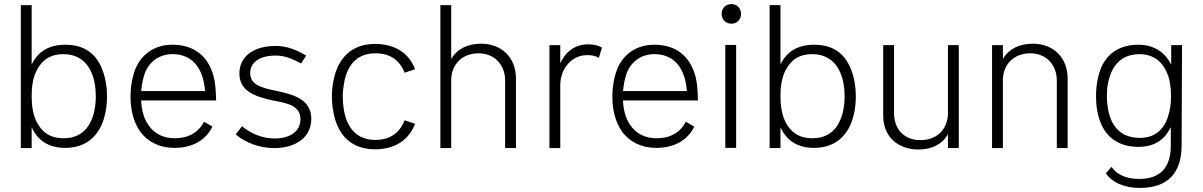

<svg xmlns="http://www.w3.org/2000/svg" viewBox="-20 -725 5888 940"><path d="M481 -384C450 -465 390 -506 300 -506C219 -506 165 -472 135 -409V-700H82V0H135V-102C165 -36 220 -1 299 -1C381 -1 440 -38 474 -106C494 -148 504 -201 504 -253C504 -296 497 -344 481 -384ZM425 -132C401 -78 355 -48 291 -48C227 -48 185 -77 159 -129C142 -164 135 -206 135 -253C135 -297 140 -343 160 -381C186 -432 228 -460 290 -460C353 -460 403 -430 429 -367C443 -334 449 -295 449 -254C449 -207 441 -164 425 -132Z M836 -48C781 -48 736 -70 708 -111C684 -144 673 -186 671 -233H1038C1037 -286 1034 -337 1017 -378C987 -460 919 -506 825 -506C741 -506 679 -465 646 -395C629 -355 619 -303 619 -253C619 -188 633 -129 666 -81C704 -30 761 -1 834 -1C922 -1 987 -38 1020 -105L979 -129C951 -76 902 -48 836 -48ZM690 -369C714 -427 762 -460 827 -460C895 -459 942 -424 966 -363C976 -339 981 -311 984 -279H671C674 -310 681 -346 690 -369Z M1322 0C1431 0 1504 -55 1504 -143C1504 -239 1417 -262 1334 -280C1258 -295 1205 -310 1205 -368C1205 -418 1249 -453 1329 -453C1361 -453 1397 -446 1454 -414L1479 -453C1413 -492 1368 -500 1329 -500C1217 -500 1152 -445 1152 -366C1152 -282 1222 -253 1317 -233C1385 -220 1451 -209 1451 -141C1451 -81 1398 -47 1325 -47C1264 -47 1208 -71 1165 -107L1134 -67C1183 -25 1253 0 1322 0Z M1816 6C1913 6 1983 -40 2012 -119L1961 -136C1936 -73 1889 -40 1817 -40C1730 -40 1678 -95 1663 -191C1660 -210 1658 -231 1658 -253C1658 -275 1661 -297 1664 -316C1680 -410 1730 -464 1818 -464C1889 -464 1936 -432 1961 -369L2012 -386C1983 -465 1913 -510 1816 -510C1702 -510 1631 -441 1611 -321C1607 -301 1605 -275 1605 -252C1605 -229 1607 -204 1611 -184C1630 -63 1701 6 1816 6Z M2335 -511C2269 -511 2217 -485 2189 -436V-700H2136V0H2189V-332C2189 -410 2243 -464 2323 -464C2400 -464 2453 -409 2453 -330V0H2506V-340C2506 -443 2437 -511 2335 -511Z M2860 -508C2795 -508 2748 -471 2723 -415V-504H2670V0H2723V-308C2723 -387 2777 -454 2852 -455C2879 -456 2899 -450 2912 -442L2927 -492C2911 -501 2892 -508 2860 -508Z M3195 -48C3140 -48 3095 -70 3067 -111C3043 -144 3032 -186 3030 -233H3397C3396 -286 3393 -337 3376 -378C3346 -460 3278 -506 3184 -506C3100 -506 3038 -465 3005 -395C2988 -355 2978 -303 2978 -253C2978 -188 2992 -129 3025 -81C3063 -30 3120 -1 3193 -1C3281 -1 3346 -38 3379 -105L3338 -129C3310 -76 3261 -48 3195 -48ZM3049 -369C3073 -427 3121 -460 3186 -460C3254 -459 3301 -424 3325 -363C3335 -339 3340 -311 3343 -279H3030C3033 -310 3040 -346 3049 -369Z M3561 -609C3588 -609 3608 -629 3608 -657C3608 -685 3588 -705 3561 -705C3533 -705 3513 -685 3513 -657C3513 -629 3533 -609 3561 -609ZM3531 -1H3584V-505H3531Z M4147 -384C4116 -465 4056 -506 3966 -506C3885 -506 3831 -472 3801 -409V-700H3748V0H3801V-102C3831 -36 3886 -1 3965 -1C4047 -1 4106 -38 4140 -106C4160 -148 4170 -201 4170 -253C4170 -296 4163 -344 4147 -384ZM4091 -132C4067 -78 4021 -48 3957 -48C3893 -48 3851 -77 3825 -129C3808 -164 3801 -206 3801 -253C3801 -297 3806 -343 3826 -381C3852 -432 3894 -460 3956 -460C4019 -460 4069 -430 4095 -367C4109 -334 4115 -295 4115 -254C4115 -207 4107 -164 4091 -132Z M4621 -504V-172C4621 -93 4568 -39 4486 -39C4407 -39 4357 -92 4357 -172V-504H4304V-158C4304 -53 4380 7 4476 7C4544 7 4594 -20 4621 -68V0H4674V-504Z M5036 -511C4970 -511 4918 -485 4890 -436V-504H4837V0H4890V-332C4890 -410 4944 -464 5024 -464C5101 -464 5154 -409 5154 -330V0H5207V-340C5207 -443 5138 -511 5036 -511Z M5714 -504V-409C5684 -467 5632 -506 5553 -506C5468 -506 5405 -469 5372 -396C5355 -356 5346 -305 5346 -254C5346 -208 5352 -161 5372 -116C5405 -42 5469 -6 5554 -6C5643 -6 5688 -52 5712 -103V-13C5712 96 5660 151 5557 151C5488 151 5443 125 5422 92L5394 124C5422 164 5477 195 5562 195C5700 195 5765 119 5765 -14L5767 -504ZM5696 -147C5673 -84 5628 -50 5561 -50C5493 -50 5446 -80 5421 -136C5406 -170 5399 -213 5399 -254C5399 -296 5405 -337 5424 -378C5450 -430 5493 -459 5557 -460C5622 -460 5669 -428 5694 -367C5707 -337 5713 -299 5713 -257V-249C5713 -215 5708 -181 5696 -147Z"/></svg>

Font: Arthouse Owned Light
Style: Regular
Weight: 300
Designer: Jeremy Tribby
Foundry: Tribby Type
Version: Version 1.000;PS 001.000;hotconv 1.0.88;makeotf.lib2.5.64775